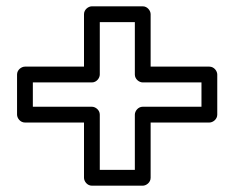

<svg xmlns="http://www.w3.org/2000/svg" viewBox="-20 -634 742 608"><path d="M432 -373H618V-296H432C417 -296 407 -282 407 -271V-96H296V-271C296 -286 282 -296 271 -296H84V-373H271C286 -373 296 -387 296 -398V-564H407V-398C407 -383 421 -373 432 -373ZM457 -423V-589C457 -600 447 -614 432 -614H271C260 -614 246 -604 246 -589V-423H59C48 -423 34 -413 34 -398V-271C34 -260 44 -246 59 -246H246V-71C246 -60 256 -46 271 -46H432C443 -46 457 -56 457 -71V-246H643C654 -246 668 -256 668 -271V-398C668 -409 658 -423 643 -423Z"/></svg>

Font: Asimov
Style: XWidOu
Weight: 500
Designer: Google
Version: Version 2.000980; 2014